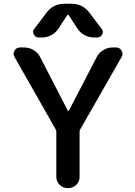

<svg xmlns="http://www.w3.org/2000/svg" viewBox="-20 -1001 703 1000"><path d="M337.9 -921.9Q336.9 -923.8 334 -923.8Q331.1 -923.8 330.1 -921.9L286.1 -854.5Q271.5 -831.1 248 -818.4Q224.6 -805.7 197.3 -805.7H181.6Q164.1 -805.7 156.2 -821.3Q152.3 -828.1 152.3 -835Q152.3 -843.8 159.2 -851.6L222.7 -935.5Q257.8 -981.4 315.4 -981.4H352.5Q410.2 -981.4 445.3 -935.5L508.8 -851.6Q515.6 -843.8 515.6 -835Q515.6 -828.1 511.7 -821.3Q503.9 -805.7 486.3 -805.7H470.7Q443.4 -805.7 419.9 -818.4Q396.5 -831.1 381.8 -854.5ZM333 -424.8Q334 -422.9 335.9 -422.9Q337.9 -422.9 338.9 -424.8L483.4 -703.1Q495.1 -726.6 518.1 -740.2Q541 -753.9 567.4 -753.9H584Q603.5 -753.9 613.3 -737.3Q618.2 -728.5 618.2 -720.2Q618.2 -711.9 613.3 -704.1L398.4 -328.1Q394.5 -321.3 394.5 -314.5V-79.1Q394.5 -55.7 377.4 -38.6Q360.4 -21.5 336.9 -21.5H331.1Q307.6 -21.5 290.5 -38.6Q273.4 -55.7 273.4 -79.1V-314.5Q273.4 -321.3 269.5 -328.1L55.7 -704.1Q50.8 -711.9 50.8 -720.2Q50.8 -728.5 55.7 -737.3Q65.4 -753.9 85 -753.9H105.5Q131.8 -753.9 154.8 -740.2Q177.7 -726.6 189.5 -703.1Z"/></svg>

Font: Gen Jyuu Gothic Medium
Style: Regular
Weight: 500
Designer: [Source Han Sans]
Ryoko NISHIZUKA  (kana & ideographs); Paul D. Hunt (Latin, Greek & Cyrillic); Wenlong ZHANG  (bopomofo
Version: Version 1.002.20150607